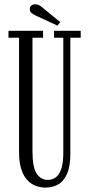

<svg xmlns="http://www.w3.org/2000/svg" viewBox="-20 -840 405 872"><path d="M186.5 12Q165 12 143.8 4.5Q122.5 -3 105 -21Q87.5 -39 77 -70.5Q66.5 -102 66.5 -150V-668.5H18.5V-700H175.5V-668.5H127.5V-153.5Q127.5 -80 146.5 -51.5Q165.5 -23 197 -23Q211.5 -23 224.2 -29Q237 -35 246.8 -49Q256.5 -63 262 -87Q267.5 -111 267.5 -147.5V-668.5H225.5V-700H346.5V-668.5H299.5V-142Q299.5 -83.5 284.2 -49.8Q269 -16 243.5 -2Q218 12 186.5 12ZM241 -723.5 142 -769.5Q129.5 -775.5 122.5 -781.2Q115.5 -787 115.5 -799Q115.5 -809.5 122.5 -815Q129.5 -820.5 140 -820.5Q150 -820.5 156.5 -817Q163 -813.5 170 -808L253.5 -739.5Z"/></svg>

Font: Imbue Light
Style: Regular
Weight: 300
Designer: Tyler Finck
Foundry: Etcetera Type Company
Version: Version 1.102